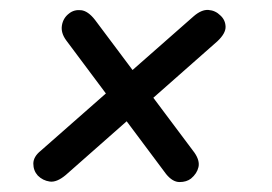

<svg xmlns="http://www.w3.org/2000/svg" viewBox="-20 -460 546 386"><path d="M112 -108Q94 -93 80 -95Q66 -97 56 -107Q47 -117 47 -131Q47 -145 62 -157L369 -427Q385 -441 399 -440Q413 -439 423 -429Q433 -420 433.5 -406.5Q434 -393 417 -377ZM314 -110 113 -379Q102 -394 104.5 -409Q107 -424 119 -433Q129 -441 143 -439.5Q157 -438 171 -420L371 -153Q382 -137 379 -124Q376 -111 364 -101Q355 -94 341 -94Q327 -94 314 -110Z"/></svg>

Font: Edu TAS Beginner Medium
Style: Regular
Weight: 500
Version: Version 1.003